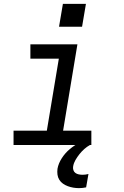

<svg xmlns="http://www.w3.org/2000/svg" viewBox="-20 -749 640 992"><path d="M50 0V-74H222L284 -446H137V-520H380L306 -74H452V0ZM388 223Q373 223 358.5 220.5Q344 218 330.5 213Q317 208 305.5 200Q294 192 286.5 180Q279 168 277 153.5Q275 139 277 123Q282 95 299.5 68Q317 41 341 21Q365 1 393 -13Q421 -27 450 -35L445 0Q429 9 415.5 21Q402 33 390.5 47.5Q379 62 370 77.5Q361 93 358 110Q356 120 359 129.5Q362 139 369.5 144.5Q377 150 387 152Q397 154 407 154Q414 154 421.5 153Q429 152 437 150L425 219Q416 221 406.5 222Q397 223 388 223ZM285 -611 305 -729H424L404 -611Z"/></svg>

Font: Iosevka SS04 Extended
Style: Italic
Weight: 400
Width: 7
Italic angle: -9°
Monospace: yes
Designer: Belleve Invis
Foundry: Belleve Invis
Version: Version 19.0.0; ttfautohint (v1.8.4)